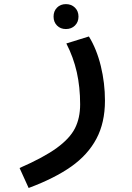

<svg xmlns="http://www.w3.org/2000/svg" viewBox="-20 -679 640 932"><path d="M369 -172.5Q369 -256 352.8 -328.5Q336.5 -401 302 -468L411.5 -502Q449.5 -440.5 469.5 -358Q489.5 -275.5 489.5 -190.5Q489.5 -83.5 448 -5.5Q406.5 72.5 325.8 129.5Q245 186.5 119 233.5L75 136.5Q192 85.5 255.5 39.2Q319 -7 344 -56.5Q369 -106 369 -172.5ZM240 -598.5Q240 -625 256.8 -642Q273.5 -659 300 -659Q326.5 -659 343.8 -642Q361 -625 361 -598.5Q361 -572 343.8 -555Q326.5 -538 300 -538Q273.5 -538 256.8 -555Q240 -572 240 -598.5Z"/></svg>

Font: JuliaMono
Style: Bold Italic
Weight: 700
Italic angle: -9°
Monospace: yes
Designer: cormullion
Foundry: corm
Version: Version 0.057; ttfautohint (v1.8.4)